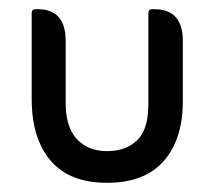

<svg xmlns="http://www.w3.org/2000/svg" viewBox="-20 -388 466 418"><path d="M213 10Q131 10 90 -38.5Q49 -87 49 -172V-359Q49 -368 57 -368H62Q123 -368 123 -299V-164Q123 -111 147.5 -85Q172 -59 213 -59Q254 -59 278.5 -82.5Q303 -106 303 -161V-359Q303 -368 311 -368H316Q378 -368 378 -299V-167Q378 -85 336.5 -37.5Q295 10 213 10Z"/></svg>

Font: Zain
Style: Regular
Weight: 400
Designer: Zain,Boutros
Foundry: Mobile Telecommunications Company (Zain), 2024
Version: Version 1.51; ttfautohint (v1.8.4)